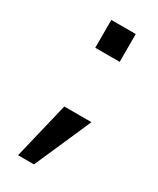

<svg xmlns="http://www.w3.org/2000/svg" viewBox="-166 -554 606 735"><g transform="rotate(30 137.5 -186.5)"><path d="M228 -123 118.2 127H47.9L107.9 -123ZM206.1 -377H98.1V-500H206.1Z"/></g></svg>

Font: Perun
Style: Regular
Weight: 400
Version: Version 1.0000